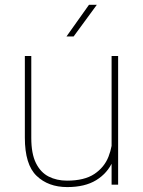

<svg xmlns="http://www.w3.org/2000/svg" viewBox="-20 -758 587 788"><path d="M438 -528.3H464.8V0H438V-122.1ZM464.8 -207.5Q464.8 -145 442.9 -95.9Q420.9 -46.9 374.8 -18.6Q328.6 9.8 255.9 9.8Q178.2 9.8 130.1 -36.4Q82 -82.5 82 -192.9V-528.3H108.4V-191.9Q108.4 -127.4 127.4 -88.9Q146.5 -50.3 179.7 -33.4Q212.9 -16.6 254.9 -16.6Q326.2 -16.6 367.2 -43.9Q408.2 -71.3 425.3 -115Q442.4 -158.7 442.4 -206.5ZM345.2 -738.3H377.4L282.2 -608.4H252.9Z"/></svg>

Font: Heebo Thin
Style: Regular
Weight: 250
Designer: Oded Ezer
Foundry: Ezer Type House
Version: Version 3.100